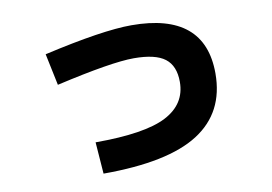

<svg xmlns="http://www.w3.org/2000/svg" viewBox="-67 -665 1133 799"><g transform="rotate(-10 500.0 -265.0)"><path d="M159 -502Q409 -559 531 -559Q841 -559 841 -301Q841 -136 712 -53.5Q583 29 310 29L300 -105Q509 -105 599 -151.5Q689 -198 689 -292Q689 -360 648.5 -391Q608 -422 517 -422Q423 -422 187 -368Z"/></g></svg>

Font: M PLUS 1p ExtraBold
Style: Regular
Weight: 800
Version: Version 1.062